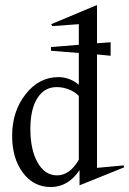

<svg xmlns="http://www.w3.org/2000/svg" viewBox="-20 -732 519 772"><path d="M28.8 -186Q28.8 -284.2 82.8 -353Q136.7 -421.9 214.8 -421.9Q260.3 -421.9 296.9 -391.1V-519L185.1 -527.8V-543L296.9 -551.8V-634.8L189.9 -627L186 -634.8L370.1 -711.9V-558.1L424.8 -562V-507.8L370.1 -513.2V-57.1L477.1 -66.9L479 -59.1L299.8 13.2V-47.9Q254.4 20 184.1 20Q115.2 20 72 -37.6Q28.8 -95.2 28.8 -186ZM102.1 -213.9Q102.1 -129.9 131.3 -78.4Q160.6 -26.9 209 -26.9Q260.7 -26.9 296.9 -89.8V-346.2Q281.2 -362.8 257.1 -372.3Q232.9 -381.8 208 -381.8Q158.2 -381.8 130.1 -337.2Q102.1 -292.5 102.1 -213.9Z"/></svg>

Font: Halibut Cnd
Style: Regular
Weight: 400
Width: 3
Designer: Matteo Maggi
Foundry: Collletttivo
Version: Version 3.080 | FøM Fix